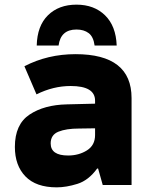

<svg xmlns="http://www.w3.org/2000/svg" viewBox="-20 -796 640 826"><path d="M309 -776Q233 -776 186.5 -730.5Q140 -685 138 -600H232Q241 -669 309 -669Q341 -669 361.5 -653.5Q382 -638 387 -600H482Q479 -684 432 -730Q385 -776 309 -776ZM198 -179Q198 -216 231.5 -229.5Q265 -243 320 -243L389 -244V-215Q389 -171 354 -149Q319 -127 273 -127Q198 -127 198 -179ZM398 -71H402L422 0H546V-374Q546 -563 305 -563Q185 -563 85 -511L137 -390Q209 -426 284 -426Q389 -426 389 -363V-350L268 -347Q170 -345 107 -303Q44 -261 44 -164Q44 -84 89.5 -37Q135 10 224 10Q265 10 313 -5Q361 -20 398 -71Z"/></svg>

Font: Noto Sans Mono UI ExtraBold
Style: Regular
Weight: 800
Designer: Monotype Design team
Foundry: Monotype Imaging Inc.
Version: 1.000